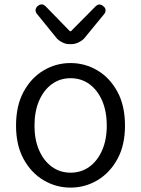

<svg xmlns="http://www.w3.org/2000/svg" viewBox="-20 -841 642 874"><path d="M301 13Q235 13 178.5 -20.5Q122 -54 87.5 -117Q53 -180 53 -269Q53 -360 87.5 -423.5Q122 -487 178.5 -520.5Q235 -554 301 -554Q367 -554 423.5 -520.5Q480 -487 514.5 -423.5Q549 -360 549 -269Q549 -180 514.5 -117Q480 -54 423.5 -20.5Q367 13 301 13ZM301 -55Q350 -55 387 -82Q424 -109 445 -157Q466 -205 466 -269Q466 -334 445 -382.5Q424 -431 387 -458Q350 -485 301 -485Q253 -485 216 -458Q179 -431 158 -382.5Q137 -334 137 -269Q137 -205 158 -157Q179 -109 216 -82Q253 -55 301 -55ZM296 -640Q280 -640 264 -648Q248 -656 238 -667L148 -778Q141 -786 142 -796Q143 -806 151 -813Q170 -829 187 -813L298 -699H303L416 -813Q434 -829 452 -811Q460 -805 460.5 -795.5Q461 -786 455 -778L364 -667Q354 -656 337.5 -648Q321 -640 304 -640Z"/></svg>

Font: Chiron GoRound TC N
Style: Regular
Weight: 350
Designer: Ryoko NISHIZUKA 西塚涼子 (kana, bopomofo & ideographs); Paul D. Hunt (Latin, Greek & Cyrillic); Sandoll Communications 산돌커뮤니
Foundry: Adobe
Version: Version 1.000;hotconv 1.1.1;makeotfexe 2.6.0